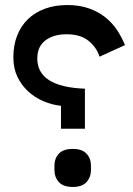

<svg xmlns="http://www.w3.org/2000/svg" viewBox="-20 -730 527 762"><path d="M222 -219V-310Q186 -314 152 -328.5Q118 -343 91.5 -367.5Q65 -392 49 -425.5Q33 -459 33 -503Q33 -550 48 -588.5Q63 -627 91 -654Q119 -681 158.5 -695.5Q198 -710 247 -710Q296 -710 333.5 -696.5Q371 -683 398.5 -661Q426 -639 445 -610Q464 -581 476 -551L375 -505Q364 -541 332 -567.5Q300 -594 244 -594Q192 -594 160 -569.5Q128 -545 128 -498Q128 -385 317 -378V-219ZM269 12Q231 12 213.5 -7.5Q196 -27 196 -56V-72Q196 -101 213.5 -120Q231 -139 269 -139Q306 -139 323.5 -120Q341 -101 341 -72V-56Q341 -27 323.5 -7.5Q306 12 269 12Z"/></svg>

Font: IBM Plex Sans Arabic Medium
Style: Regular
Weight: 500
Designer: Mike Abbink, Paul van der Laan, Pieter van Rosmalen, Wael Morcos, Khajak Apelian
Foundry: Bold Monday
Version: Version 1.1